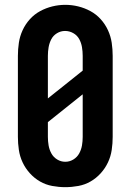

<svg xmlns="http://www.w3.org/2000/svg" viewBox="-20 -766 540 794"><path d="M250 8Q223 8 196 3Q169 -2 145.5 -15.5Q122 -29 103.5 -49.5Q85 -70 73.5 -94.5Q62 -119 58 -146Q54 -173 54 -200V-535Q54 -562 58 -589Q62 -616 73.5 -641Q85 -666 103.5 -686.5Q122 -707 146 -720Q170 -733 196.5 -739.5Q223 -746 250 -746Q277 -746 303.5 -739.5Q330 -733 354 -720Q378 -707 396.5 -686.5Q415 -666 426.5 -641Q438 -616 442 -589Q446 -562 446 -535V-200Q446 -173 442 -146Q438 -119 426.5 -94.5Q415 -70 396.5 -49.5Q378 -29 354.5 -15.5Q331 -2 304 3Q277 8 250 8ZM178 -359 322 -474V-535Q322 -553 319 -571Q316 -589 307.5 -604.5Q299 -620 283 -629Q267 -638 249 -638Q231 -638 215.5 -628.5Q200 -619 192 -603.5Q184 -588 181 -570.5Q178 -553 178 -535ZM250 -97Q268 -97 283.5 -106.5Q299 -116 307.5 -131.5Q316 -147 319 -164.5Q322 -182 322 -200V-376L178 -261V-200Q178 -182 181 -164.5Q184 -147 192.5 -131.5Q201 -116 216.5 -106.5Q232 -97 250 -97Z"/></svg>

Font: Iosevka Slab Extrabold
Style: Regular
Weight: 800
Monospace: yes
Designer: Belleve Invis
Foundry: Belleve Invis
Version: Version 11.1.1; ttfautohint (v1.8.3)